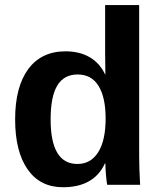

<svg xmlns="http://www.w3.org/2000/svg" viewBox="-20 -745 651 774"><path d="M412.1 0Q410.2 -7.3 407.5 -36.9Q404.8 -66.4 404.8 -85.9H402.8Q358.4 9.8 233.9 9.8Q141.6 9.8 91.3 -62.3Q41 -134.3 41 -263.7Q41 -395 94 -466.6Q147 -538.1 244.1 -538.1Q300.3 -538.1 341.1 -514.6Q381.8 -491.2 403.8 -444.8H404.8L403.8 -531.7V-724.6H541V-115.2Q541 -66.4 544.9 0ZM405.8 -267.1Q405.8 -352.5 377.2 -398.7Q348.6 -444.8 293 -444.8Q237.8 -444.8 210.9 -400.1Q184.1 -355.5 184.1 -263.7Q184.1 -84 292 -84Q346.2 -84 376 -131.6Q405.8 -179.2 405.8 -267.1Z"/></svg>

Font: Liberation Sans
Style: Bold
Weight: 700
Designer: Steve Matteson
Foundry: Ascender Corporation
Version: Version 2.1.5